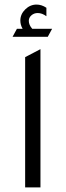

<svg xmlns="http://www.w3.org/2000/svg" viewBox="-20 -820 287 840"><path d="M35 -659 54 -694H79Q69 -711 69 -730Q69 -758 90.5 -779Q112 -800 140 -800Q162 -800 183 -786V-749Q164 -763 145 -763Q129 -763 117.5 -753Q106 -743 106 -729Q106 -711 121 -694H208L189 -659ZM90 0V-570L157 -605V0Z"/></svg>

Font: Tajawal
Style: Regular
Weight: 400
Designer: Boutros Fonts
Foundry: Created by Boutros International 2017
Version: Version 1.700